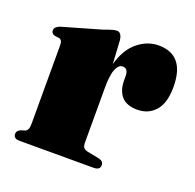

<svg xmlns="http://www.w3.org/2000/svg" viewBox="-93 -575 679 670"><g transform="rotate(20 247.0 -239.5)"><path d="M254 -449.5 259 -363Q275.5 -421.5 311 -450.2Q346.5 -479 388 -479Q485.5 -479 485.5 -360Q485.5 -300 459.8 -271.2Q434 -242.5 393.5 -242.5Q354.5 -242.5 335.5 -263Q316.5 -283.5 315.5 -321V-341.5Q314.5 -367 294.5 -367Q280 -367 270.8 -345.5Q261.5 -324 261.5 -273.5V-73.5Q261.5 -60.5 265.8 -54.2Q270 -48 282.5 -45.5L325.5 -37Q343.5 -33 343.5 -18Q343.5 0 320 0H45Q22 0 22 -18Q22 -30 36.5 -36L51 -40.5Q64 -45 64 -69.5V-362.5Q64 -382 51 -384.5L35 -386.5Q22 -390 22 -402.5Q22 -415 41 -422.5L187 -464.5Q208.5 -472.5 218 -475Q227.5 -477.5 233.5 -477.5Q250.5 -477.5 254 -449.5Z"/></g></svg>

Font: Fraunces 72pt Black
Style: Regular
Weight: 900
Version: Version 1.000;[0bf87f6ff]